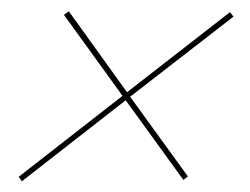

<svg xmlns="http://www.w3.org/2000/svg" viewBox="-20 -388 450 346"><path d="M19.4 -61.3 13.7 -69.4 200.8 -215.3 95.2 -361.3 104 -367.7 208.9 -221.8 394.4 -366.1 400.8 -358.1 214.5 -213.7 318.5 -70.2 310.5 -63.7 206.5 -207.3Z"/></svg>

Font: Playfair 144pt SemiCondensed
Style: Italic
Weight: 400
Width: 4
Italic angle: -15.6°
Designer: Claus Eggers Sørensen
Foundry: Claus Eggers Sørensen
Version: Version 2.203